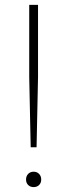

<svg xmlns="http://www.w3.org/2000/svg" viewBox="-20 -760 274 785"><path d="M105.5 -158 99.5 -445V-740H135.5V-445L129.5 -158ZM86.5 -26Q86.5 -40 95.2 -49Q104 -58 117.5 -58Q131 -58 139.8 -49Q148.5 -40 148.5 -26Q148.5 -12 139.8 -3.5Q131 5 117.5 5Q104 5 95.2 -3.5Q86.5 -12 86.5 -26Z"/></svg>

Font: Encode Sans Semi Expanded Thin
Style: Regular
Weight: 250
Width: 6
Designer: Multiple Designers
Foundry: Impallari Type
Version: Version 2.000